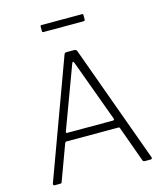

<svg xmlns="http://www.w3.org/2000/svg" viewBox="-133 -1035 973 1135"><g transform="rotate(-15 353.0 -467.5)"><path d="M59 0Q55 0 52.5 -3Q50 -6 51 -11L315 -730Q317 -737 321 -739.5Q325 -742 332 -742H375Q391 -742 394 -731L655 -12Q657 -7 654.5 -3.5Q652 0 647 0H612Q601 0 598 -9L520 -225Q519 -229 517 -230.5Q515 -232 510 -232H194Q187 -232 184 -225L104 -8Q103 -3 100 -1.5Q97 0 92 0H59ZM490 -280Q501 -280 498 -291L360 -667Q356 -677 352.5 -677Q349 -677 345 -666L205 -289Q202 -280 211 -280ZM484 -929V-901Q484 -892 473 -892H230Q225 -892 223.5 -894Q222 -896 222 -901V-927Q222 -935 228 -935H478Q484 -935 484 -929Z"/></g></svg>

Font: Libre Franklin Thin ExtraLight
Style: Regular
Weight: 250
Version: Version 3.000